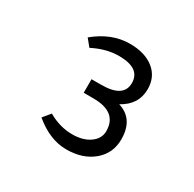

<svg xmlns="http://www.w3.org/2000/svg" viewBox="-87 -737 521 515"><g transform="rotate(30 173.5 -479.5)"><path d="M138 -469V-511H168Q237 -511 237 -556Q237 -602 171 -602Q132 -602 91 -581L73 -603Q124 -645 180 -645Q227 -645 254.5 -623Q282 -601 282 -563Q282 -515 236 -490Q288 -474 288 -411Q288 -368 256 -341Q224 -314 173 -314Q122 -314 73 -355L92 -378Q128 -357 167 -357Q200 -357 221 -372Q242 -387 242 -410Q242 -469 168 -469Z"/></g></svg>

Font: TajawalTap
Style: Regular
Weight: 300
Designer: Boutros Fonts
Foundry: Created by Boutros International 2017
Version: Version 2.700